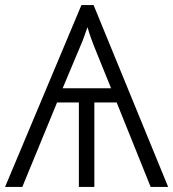

<svg xmlns="http://www.w3.org/2000/svg" viewBox="-20 -737 683 757"><path d="M301 -717H349L643 0H574L440 -333H352V0H291V-333H205L68 0H0ZM418 -389 360 -532Q335 -593 325 -630Q322 -621 306 -577L227 -389Z"/></svg>

Font: OpenSansMMV
Style: Light
Weight: 300
Foundry: Ascender Corporation
Version: Version 4.001